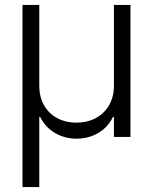

<svg xmlns="http://www.w3.org/2000/svg" viewBox="-20 -550 614 771"><path d="M70.3 -530.3H137.7V-205.1Q137.7 -162.1 156.2 -128.4Q174.8 -94.7 208.7 -76.2Q242.7 -57.6 287.1 -57.6Q331.5 -57.6 365.7 -76.4Q399.9 -95.2 418.7 -128.7Q437.5 -162.1 437.5 -205.1V-530.3H503.9V0H437.5V-80.1H433.6Q413.1 -38.6 374.3 -15.9Q335.4 6.8 287.1 6.8Q239.7 6.8 200.7 -16.1Q161.6 -39.1 141.6 -80.1H137.7V201.2H70.3Z"/></svg>

Font: Pretendard JP Light
Style: Regular
Weight: 300
Designer: Base glyphs from Inter by Rasmus Andersson; Hangeul glyphs from Noto Sans CJK(Source Han Sans) by Jang Soo-young and Kan
Foundry: Kil Hyung-jin
Version: Version 1.309